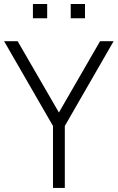

<svg xmlns="http://www.w3.org/2000/svg" viewBox="-20 -922 578 942"><path d="M397 -832.5V-902.5H327V-832.5ZM211.5 -832.5V-902.5H141.5V-832.5ZM298 0V-304L537.5 -720H471L269 -370L66.5 -720H0L240 -304V0Z"/></svg>

Font: Vela Sans Light
Style: Regular
Weight: 300
Designer: Principal design: Mikhail Sharanda - project Manrope.
Design modification: Ravid Balaliev
Foundry: Mikhail Sharanda
Version: Version 1.001